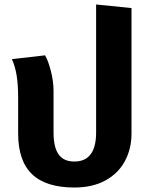

<svg xmlns="http://www.w3.org/2000/svg" viewBox="-20 -820 679 857"><path d="M567 -784V-224Q567 -156 537.5 -101Q508 -46 450.5 -14.5Q393 17 312 17Q185 17 123 -42.5Q61 -102 61 -224V-381Q61 -444 54 -485Q47 -526 33 -556L181 -573Q195 -550 207 -503.5Q219 -457 219 -413V-229Q219 -163 241.5 -131Q264 -99 312 -99Q409 -99 409 -229V-800Z"/></svg>

Font: FiraGOUPP
Style: Bold
Weight: 700
Designer: bBox Type
Foundry: bBox Type GmbH
Version: Version 1.001